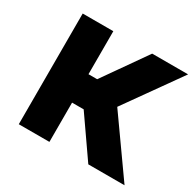

<svg xmlns="http://www.w3.org/2000/svg" viewBox="-125 -683 834 820"><g transform="rotate(30 292.5 -273.0)"><path d="M60.7 0V-545.9H211.7V-333.8H254.5L403.3 -545.9H580.5L387.7 -274.6L582.2 0H403.5L268.9 -193.6H211.7V0Z"/></g></svg>

Font: Inter
Style: Regular
Weight: 400
Designer: Rasmus Andersson
Foundry: rsms
Version: Version 4.000;git-8c9346024